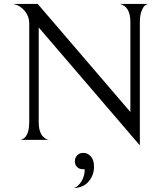

<svg xmlns="http://www.w3.org/2000/svg" viewBox="-20 -708 840 972"><path d="M588 -688H729Q722 -686 714 -680.5Q706 -675 697 -653Q688 -631 688 -597V28L176 -569V-90Q176 -64 182 -45Q188 -26 197.5 -17Q207 -8 213.5 -4.5Q220 -1 226 0H85Q128 -11 128 -91V-591Q128 -625 105 -653Q82 -681 47 -688H171L640 -141V-597Q640 -674 588 -688ZM354 244Q377 236 393 209Q409 182 409 149H403Q381 149 370 137.5Q359 126 359 109Q359 91 370.5 78.5Q382 66 402 66Q424 66 440 84Q456 102 456 136Q456 178 429.5 210Q403 242 354 244Z"/></svg>

Font: Bellefair
Style: Regular
Weight: 400
Designer: Nick Shinn, Liron Lavi Turkenic
Foundry: Shinntype
Version: Version 1.003;PS 001.003;hotconv 1.0.88;makeotf.lib2.5.64775